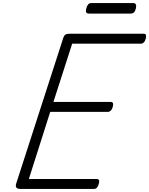

<svg xmlns="http://www.w3.org/2000/svg" viewBox="-20 -1238 977 1258"><path d="M116 0Q97 0 89 -7Q81 -14 85 -32L396 -994Q400 -1005 408.5 -1011Q417 -1017 435 -1017H922Q933 -1017 936 -1009Q939 -1001 935 -985Q931 -969 922.5 -960.5Q914 -952 904 -952H453L330 -570H706Q717 -570 720 -562Q723 -554 719 -538Q714 -521 705.5 -513Q697 -505 687 -505H309L169 -65H614Q625 -65 628.5 -57Q632 -49 627 -33Q623 -17 615 -8.5Q607 0 596 0ZM564 -1149Q548 -1149 544.5 -1158Q541 -1167 545 -1182Q550 -1200 557.5 -1209Q565 -1218 580 -1218H851Q867 -1218 870.5 -1208Q874 -1198 870 -1182Q866 -1165 858 -1157Q850 -1149 835 -1149Z"/></svg>

Font: Playwrite CO Light
Style: Regular
Weight: 300
Version: Version 1.002